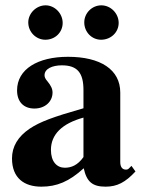

<svg xmlns="http://www.w3.org/2000/svg" viewBox="-20 -686 540 720"><path d="M425 -600C425 -636 395 -666 360 -666C325 -666 296 -637 296 -602C296 -566 324 -537 359 -537C396 -537 425 -565 425 -600ZM215 -600C215 -636 185 -666 151 -666C116 -666 86 -636 86 -602C86 -566 115 -537 150 -537C187 -537 215 -565 215 -600ZM473 -64 463 -54C460 -51 457 -50 452 -50C438 -50 431 -61 431 -78V-339C431 -425 357 -473 235 -473C122 -473 44 -427 44 -347C44 -305 68 -279 109 -279C149 -279 177 -305 177 -339C177 -353 171 -365 158 -381C149 -391 147 -398 147 -404C147 -428 176 -441 212 -441C271 -441 293 -412 293 -348V-280C177 -247 130 -229 92 -204C47 -174 25 -136 25 -92C25 -18 71 14 135 14C193 14 239 -5 294 -55C305 -4 327 14 376 14C419 14 450 -2 488 -43ZM293 -97C271 -66 247 -57 223 -57C193 -57 171 -80 171 -124C171 -182 213 -223 293 -245Z"/></svg>

Font: XITS Math
Style: Bold
Weight: 700
Designer: MicroPress Inc., with final additions and corrections provided by Coen Hoffman, Elsevier (retired)
Version: Version 1.105